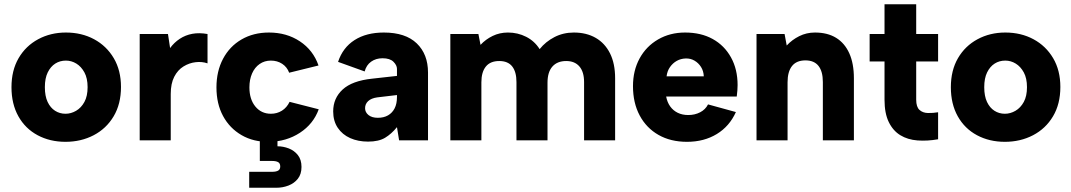

<svg xmlns="http://www.w3.org/2000/svg" viewBox="-20 -660 5039 903"><path d="M288 7Q215 7 157 -24Q99 -55 66.5 -113Q34 -171 34 -250Q34 -329 67.5 -386.5Q101 -444 159.5 -475.5Q218 -507 290 -507Q364 -507 422.5 -475.5Q481 -444 515 -386.5Q549 -329 549 -251Q549 -171 514.5 -113Q480 -55 420.5 -24Q361 7 288 7ZM288 -125Q314 -125 338 -139Q362 -153 377 -180.5Q392 -208 392 -250Q392 -292 377 -319.5Q362 -347 339 -361Q316 -375 290 -375Q262 -375 240 -361Q218 -347 204.5 -319.5Q191 -292 191 -250Q191 -208 204 -180.5Q217 -153 239 -139Q261 -125 288 -125Z M637 -500H770L780 -434Q799 -460 825.5 -477.5Q852 -495 884.5 -501Q917 -507 956 -500V-362Q930 -371 900 -367.5Q870 -364 843 -347.5Q816 -331 799.5 -299Q783 -267 783 -218V0H637Z M1285 28Q1312 28 1338 38Q1364 48 1381 69.5Q1398 91 1398 125Q1398 159 1381 180.5Q1364 202 1337 212.5Q1310 223 1280 223H1152V148H1260Q1278 148 1288 142.5Q1298 137 1298 123Q1298 108 1288 102.5Q1278 97 1260 97H1202V-13H1285ZM1245 7Q1172 8 1116 -24.5Q1060 -57 1029 -114.5Q998 -172 998 -249Q998 -325 1029 -383.5Q1060 -442 1116 -474.5Q1172 -507 1245 -507Q1328 -507 1390.5 -465.5Q1453 -424 1478 -352L1340 -318Q1330 -345 1307 -360Q1284 -375 1254 -375Q1224 -375 1201 -359Q1178 -343 1165.5 -314.5Q1153 -286 1153 -249Q1153 -193 1181 -159Q1209 -125 1254 -125Q1283 -125 1306 -139.5Q1329 -154 1342 -181L1479 -146Q1454 -77 1390.5 -35.5Q1327 6 1245 7Z M1857 0 1847 -62Q1821 -30 1791 -12Q1761 6 1711 6Q1664 6 1627 -10.5Q1590 -27 1568.5 -59Q1547 -91 1547 -136Q1547 -198 1591.5 -239Q1636 -280 1730 -290L1847 -303V-336Q1847 -353 1830.5 -369.5Q1814 -386 1779 -386Q1748 -386 1725.5 -370Q1703 -354 1695 -324L1570 -369Q1592 -436 1647.5 -471.5Q1703 -507 1785 -507Q1887 -507 1940 -456Q1993 -405 1993 -319V0ZM1847 -213 1754 -202Q1726 -198 1711.5 -184.5Q1697 -171 1697 -151Q1697 -132 1713 -119Q1729 -106 1757 -106Q1785 -106 1805 -117.5Q1825 -129 1836 -150.5Q1847 -172 1847 -204Z M2098 -500H2230L2240 -449Q2264 -475 2297 -491Q2330 -507 2369 -507Q2415 -507 2454.5 -487Q2494 -467 2518 -429Q2546 -464 2587.5 -485.5Q2629 -507 2679 -507Q2738 -507 2781.5 -482Q2825 -457 2849 -409Q2873 -361 2873 -292V0H2727V-274Q2727 -322 2705 -347.5Q2683 -373 2643 -373Q2601 -373 2578 -347Q2555 -321 2555 -271V0H2409V-274Q2409 -322 2389 -347.5Q2369 -373 2328 -373Q2286 -373 2265 -347Q2244 -321 2244 -273V0H2098Z M3211 7Q3134 7 3077 -25.5Q3020 -58 2988.5 -117Q2957 -176 2957 -255Q2957 -328 2988 -385Q3019 -442 3075 -474.5Q3131 -507 3202 -507Q3277 -507 3332 -476.5Q3387 -446 3418 -390Q3449 -334 3449 -260Q3449 -248 3448 -235Q3447 -222 3445 -206H3113Q3118 -179 3132 -159.5Q3146 -140 3167.5 -129.5Q3189 -119 3217 -119Q3248 -119 3273 -132Q3298 -145 3310 -169L3441 -133Q3411 -66 3351 -29.5Q3291 7 3211 7ZM3290 -301Q3289 -326 3277 -345Q3265 -364 3246 -375Q3227 -386 3204 -385Q3181 -384 3162.5 -373.5Q3144 -363 3131 -344.5Q3118 -326 3115 -301Z M3538 -500H3670L3680 -446Q3705 -473 3739 -490Q3773 -507 3813 -507Q3872 -507 3912.5 -482Q3953 -457 3974.5 -409Q3996 -361 3996 -292V0H3850V-274Q3850 -324 3829.5 -350Q3809 -376 3768 -376Q3726 -376 3705 -349.5Q3684 -323 3684 -273V0H3538Z M4140 -500V-640H4289V-500H4392V-371H4289V-191Q4289 -157 4304.5 -143Q4320 -129 4344 -128.5Q4368 -128 4392 -132V-5Q4341 4 4295 0.5Q4249 -3 4214.5 -24Q4180 -45 4160 -86Q4140 -127 4140 -191V-371H4070V-500Z M4706 7Q4633 7 4575 -24Q4517 -55 4484.5 -113Q4452 -171 4452 -250Q4452 -329 4485.5 -386.5Q4519 -444 4577.5 -475.5Q4636 -507 4708 -507Q4782 -507 4840.5 -475.5Q4899 -444 4933 -386.5Q4967 -329 4967 -251Q4967 -171 4932.5 -113Q4898 -55 4838.5 -24Q4779 7 4706 7ZM4706 -125Q4732 -125 4756 -139Q4780 -153 4795 -180.5Q4810 -208 4810 -250Q4810 -292 4795 -319.5Q4780 -347 4757 -361Q4734 -375 4708 -375Q4680 -375 4658 -361Q4636 -347 4622.5 -319.5Q4609 -292 4609 -250Q4609 -208 4622 -180.5Q4635 -153 4657 -139Q4679 -125 4706 -125Z"/></svg>

Font: Albert Sans ExtraBold
Style: Regular
Weight: 800
Designer: Andreas Rasmussen
Foundry: a.Foundry
Version: Version 1.025